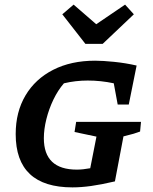

<svg xmlns="http://www.w3.org/2000/svg" viewBox="-20 -803 663 832"><path d="M294 9Q48 9 48 -222Q48 -318 90.5 -389.5Q133 -461 210.5 -500.5Q288 -540 392 -540Q425 -540 474.5 -535Q524 -530 572 -519L538 -350H490L473 -442Q445 -448 417 -451Q389 -454 360 -454Q307 -454 257 -442Q231 -412 211.5 -371.5Q192 -331 181 -287Q170 -243 170 -204Q170 -68 313 -68Q339 -68 371 -74L398 -211L303 -231L310 -275H591L587 -233Q574 -228 559 -223.5Q544 -219 515 -212L478 -17Q418 -3 374.5 3Q331 9 294 9ZM350 -613 250 -741 299 -783 397 -698 522 -783 560 -741 425 -613Z"/></svg>

Font: Piazzolla SC SemiBold
Style: Italic
Weight: 600
Italic angle: -11.3°
Designer: Juan Pablo del Peral
Foundry: Huerta Tipografica
Version: Version 1.330